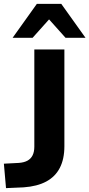

<svg xmlns="http://www.w3.org/2000/svg" viewBox="-30 -960 461 990"><path d="M1 10 -10 -116 67 -120Q94 -122 111.5 -131.5Q129 -141 138 -159Q147 -177 147 -204V-705H302V-206Q302 -140 278.5 -94.5Q255 -49 208.5 -24Q162 1 92 6ZM35 -765 160 -940H286L411 -765H308L223 -860L138 -765Z"/></svg>

Font: Nunito Sans 12pt ExtraBold
Style: Regular
Weight: 800
Designer: Vernon Adams
Foundry: Vernon Adams
Version: Version 3.101;gftools[0.9.27]